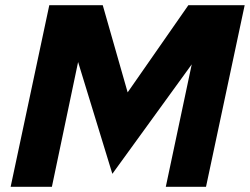

<svg xmlns="http://www.w3.org/2000/svg" viewBox="-20 -720 963 740"><path d="M21 0 170 -700H376L472 -364L706 -700H923L774 0H619L719 -472L413 -50L281 -481L180 0Z"/></svg>

Font: Red Hat Text
Style: Italic
Weight: 300
Italic angle: -12°
Designer: Pentagram, MCKL
Foundry: Pentagram, MCKL
Version: Version 1.023